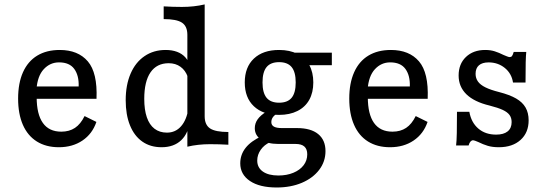

<svg xmlns="http://www.w3.org/2000/svg" viewBox="-20 -652 2468 865"><path d="M61.6 -208.1Q61.6 -277.4 83.6 -326.7Q105.7 -375.9 147.7 -401.4Q189.7 -426.9 249.2 -426.9Q331.6 -426.9 375.6 -375.6Q419.6 -324.3 414.8 -206.9H114.3L113.5 -262.6H334.4Q336.1 -311.8 314.6 -341.4Q293 -371 246 -371Q205.8 -371 177.3 -340.4Q148.7 -309.8 144.3 -249.2L146.7 -245.8Q145.2 -230.3 145.2 -214.2Q145.2 -137.5 173.1 -98.1Q200.9 -58.8 256.2 -58.8Q292.1 -58.8 317.7 -75.8Q343.2 -92.8 361 -129.1L414.3 -102.7Q396.1 -49 351.5 -18.9Q306.9 11.3 245 11.3Q187.5 11.3 146.1 -14.5Q104.7 -40.4 83.1 -89.6Q61.6 -138.8 61.6 -208.1Z M717.4 -566V-623.3Q758.7 -620.8 799.6 -620.8Q854.4 -620.8 902.1 -632.1V-128.2Q902.1 -89.6 926.4 -73.4Q950.7 -57.3 1008.8 -57.3V0Q968.9 -2.4 926.6 -2.4Q871.8 -2.4 824.1 8.9V-495Q824.1 -533.7 799.8 -549.9Q775.4 -566 717.4 -566ZM546.3 -200.5Q546.3 -269.2 568.4 -320.3Q590.4 -371.4 631.2 -399.1Q671.9 -426.9 726.2 -426.9Q754.8 -426.9 777.2 -418.7Q799.6 -410.5 814.6 -394.1Q829.5 -377.7 836.2 -354.3L825.8 -306Q815.4 -335.1 793.2 -351.1Q771 -367.2 740.1 -367.2Q686.4 -367.2 658.1 -326.1Q629.9 -284.9 629.9 -206.7Q629.9 -157.6 641.5 -123.6Q653.2 -89.5 676.1 -72Q699.1 -54.5 732 -54.5Q770.7 -54.5 795.8 -83.2Q821 -111.8 828.9 -164L836.8 -112.2Q829.7 -52.1 796.5 -20.4Q763.3 11.3 707.9 11.3Q657.3 11.3 621.1 -14.2Q584.9 -39.6 565.6 -87.3Q546.3 -135 546.3 -200.5Z M1062.4 83.8Q1062.4 44.5 1086.8 13.8Q1111.2 -16.9 1159.9 -39L1196.4 -11.2Q1170.6 0.2 1154.7 22.7Q1138.9 45.3 1138.9 71.4Q1138.9 103.1 1164.2 120.9Q1189.6 138.7 1234.2 138.7Q1271.9 138.7 1301.6 126.4Q1331.3 114.1 1347.7 92.6Q1364.2 71.1 1364.2 43.2Q1364.2 19.9 1351.3 8.2Q1338.4 -3.5 1311 -3.5H1233.4Q1185.5 -3.5 1156.7 -22.7Q1127.9 -41.8 1127.9 -74.4Q1127.9 -96.3 1140.7 -114.4Q1153.4 -132.5 1179.9 -148.7L1229.7 -141.5Q1216 -133.2 1209.2 -123.6Q1202.4 -113.9 1202.4 -101.9Q1202.4 -88.1 1214.2 -81.5Q1226.1 -75 1249.6 -75H1318Q1380.2 -75 1413.3 -48.1Q1446.4 -21.1 1446.4 28.7Q1446.4 76 1417.9 113.3Q1389.4 150.6 1339.6 171.7Q1289.7 192.7 1226.5 192.7Q1149.7 192.7 1106.1 163.4Q1062.4 134 1062.4 83.8ZM1082.7 -280.6Q1082.7 -349.3 1123.8 -388.1Q1164.9 -426.9 1237.3 -426.9Q1285.2 -426.9 1320.1 -409.3Q1355 -391.8 1373.3 -359Q1391.5 -326.3 1391.5 -280.6Q1391.5 -235 1373.3 -202.3Q1355 -169.5 1320.1 -152Q1285.2 -134.4 1237.3 -134.4Q1164.9 -134.4 1123.8 -173.2Q1082.7 -211.9 1082.7 -280.6ZM1312.2 -280.6Q1312.2 -327.5 1293.9 -349.8Q1275.6 -372 1237.4 -372Q1199.3 -372 1181 -349.8Q1162.7 -327.5 1162.7 -280.6Q1162.7 -233.8 1181 -211.5Q1199.3 -189.3 1237.4 -189.3Q1275.6 -189.3 1293.9 -211.5Q1312.2 -233.8 1312.2 -280.6ZM1255 -414.8H1475V-358.4H1327.6Z M1553.5 -208.1Q1553.5 -277.4 1575.6 -326.7Q1597.6 -375.9 1639.6 -401.4Q1681.6 -426.9 1741.1 -426.9Q1823.6 -426.9 1867.6 -375.6Q1911.6 -324.3 1906.8 -206.9H1606.3L1605.4 -262.6H1826.4Q1828 -311.8 1806.5 -341.4Q1784.9 -371 1737.9 -371Q1697.7 -371 1669.2 -340.4Q1640.7 -309.8 1636.2 -249.2L1638.7 -245.8Q1637.1 -230.3 1637.1 -214.2Q1637.1 -137.5 1665 -98.1Q1692.9 -58.8 1748.2 -58.8Q1784.1 -58.8 1809.6 -75.8Q1835.1 -92.8 1852.9 -129.1L1906.3 -102.7Q1888 -49 1843.4 -18.9Q1798.9 11.3 1737 11.3Q1679.4 11.3 1638 -14.5Q1596.6 -40.4 1575.1 -89.6Q1553.5 -138.8 1553.5 -208.1Z M2135.3 -11.9Q2128 -15.1 2121.2 -17.6Q2114.3 -20 2110.9 -20Q2105.1 -20 2099.8 -14.4Q2094.5 -8.8 2091.2 3.2H2034.8Q2037.2 -15.1 2038 -53Q2038.8 -91 2038.8 -148.2H2094.5Q2103 -100.2 2134.9 -72.8Q2166.7 -45.5 2215.2 -45.5Q2248.9 -45.5 2267 -60Q2285 -74.5 2285 -101.9Q2285 -120.8 2275.6 -133.9Q2266.2 -146.9 2244.8 -156.9Q2223.5 -166.8 2185.5 -176.5Q2116.2 -193.1 2081.2 -227.3Q2046.2 -261.6 2046.2 -311.9Q2046.2 -363.9 2079.2 -395.4Q2112.2 -426.9 2165.8 -426.9Q2190 -426.9 2208.9 -420.8Q2227.8 -414.8 2248.5 -404.4Q2256.5 -401.2 2264.1 -398Q2271.7 -394.8 2276.5 -394.8Q2283 -394.8 2286.7 -399.6Q2290.4 -404.5 2294.4 -418H2350.9Q2349.3 -402.9 2348.4 -371.6Q2347.6 -340.2 2347.6 -280.3H2291.2Q2284.9 -321.1 2254.1 -346Q2223.2 -370.9 2181.3 -370.9Q2152.8 -370.9 2137.7 -357.8Q2122.6 -344.7 2122.6 -319.4Q2122.6 -299.7 2133.3 -284.7Q2143.9 -269.8 2167.2 -258.3Q2190.5 -246.8 2228.7 -237.2Q2276.1 -225 2305.1 -208.3Q2334.1 -191.5 2347.8 -167.5Q2361.6 -143.4 2361.6 -109.9Q2361.6 -54.4 2325.2 -21.6Q2288.8 11.3 2227.2 11.3Q2198.4 11.3 2177.3 4.9Q2156.1 -1.5 2135.3 -11.9Z"/></svg>

Font: Playfair Micro SmCond SmLight
Style: Regular
Weight: 360
Width: 4
Designer: Claus Eggers Sørensen
Foundry: Claus Eggers Sørensen
Version: Version 2.100;Glyphs 3.2 (3219)